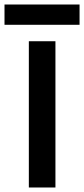

<svg xmlns="http://www.w3.org/2000/svg" viewBox="-35 -832 373 852"><path d="M-15 -722V-812H318V-722ZM93 0V-649H211V0Z"/></svg>

Font: Karmilla
Style: Bold
Weight: 700
Designer: Jonathan Pinhorn
Version: Version 1.000